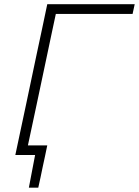

<svg xmlns="http://www.w3.org/2000/svg" viewBox="-20 -733 657 908"><path d="M52.5 0Q65 -59.5 77 -115.5Q89 -171.5 103 -237.5L152.5 -472.5Q167 -540 179 -596.5Q191 -653 203.5 -713H617L607 -667H244Q233.5 -618.5 223.5 -571Q213.5 -523.5 202 -469L153 -237.5Q141.5 -184.5 131.8 -138.2Q122 -92 112 -45.5H203.5Q198.5 -20.5 193 5.2Q187.5 31 182 56Q177 80.5 171.8 105.2Q166.5 130 161 154.5H116.5L146 0Z"/></svg>

Font: Commissioner ExtraLight
Style: Italic
Weight: 200
Italic angle: -12°
Designer: Kostas Bartsokas
Foundry: Kostas Bartsokas
Version: Version 1.000; ttfautohint (v1.8.3)